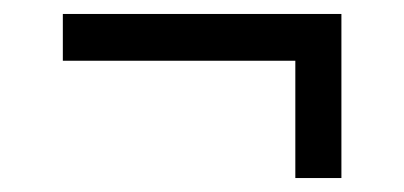

<svg xmlns="http://www.w3.org/2000/svg" viewBox="-20 -308 579 275"><path d="M403 -53H469V-288H70V-221H403Z"/></svg>

Font: Saira UNSAM SC
Style: Regular
Weight: 400
Designer: Hector Gatti with collaboration of the Omnibus-Type team
Foundry: Omnibus-Type
Version: Version 1.072;PS 001.072;hotconv 1.0.88;makeotf.lib2.5.64775